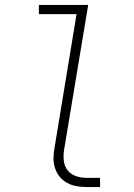

<svg xmlns="http://www.w3.org/2000/svg" viewBox="-20 -755 540 775"><path d="M331 0Q310 0 289.5 -3.5Q269 -7 251.5 -16.5Q234 -26 221.5 -41Q209 -56 202.5 -75Q196 -94 196 -115Q196 -136 200 -158L289 -698H137V-735H336L239 -152Q235 -129 237.5 -106.5Q240 -84 253 -67.5Q266 -51 287 -44Q308 -37 331 -37H384V0Z"/></svg>

Font: Iosevka SS04 XLt Obl
Style: Regular
Weight: 200
Italic angle: -9°
Monospace: yes
Designer: Belleve Invis
Foundry: Belleve Invis
Version: Version 19.0.0; ttfautohint (v1.8.4)